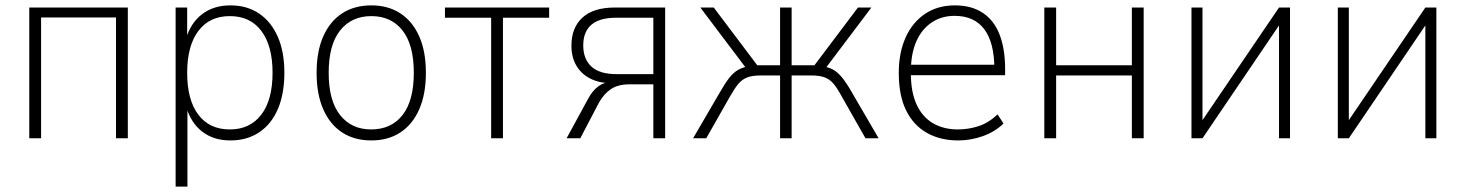

<svg xmlns="http://www.w3.org/2000/svg" viewBox="-20 -515 5458 715"><path d="M89 0V-487H456V0H412V-450H133V0Z M634 180V-487H677V-369H672Q690 -430 733 -462.5Q776 -495 838 -495Q900 -495 945 -464.5Q990 -434 1014.5 -378Q1039 -322 1039 -244Q1039 -166 1015 -109.5Q991 -53 945.5 -22.5Q900 8 838 8Q776 8 733.5 -24.5Q691 -57 673 -118H678V180ZM836 -33Q911 -33 953 -88Q995 -143 995 -244Q995 -344 953.5 -399.5Q912 -455 836 -455Q760 -455 718.5 -399.5Q677 -344 677 -244Q677 -143 718.5 -88Q760 -33 836 -33Z M1363 8Q1300 8 1254.5 -21.5Q1209 -51 1184 -107.5Q1159 -164 1159 -244Q1159 -324 1184 -380Q1209 -436 1254.5 -465.5Q1300 -495 1363 -495Q1425 -495 1470.5 -465.5Q1516 -436 1541 -380Q1566 -324 1566 -244Q1566 -164 1541 -107.5Q1516 -51 1470.5 -21.5Q1425 8 1363 8ZM1362 -33Q1437 -33 1479 -86.5Q1521 -140 1521 -244Q1521 -348 1479 -401.5Q1437 -455 1363 -455Q1289 -455 1246.5 -401.5Q1204 -348 1204 -244Q1204 -140 1246.5 -86.5Q1289 -33 1362 -33Z M1809 0V-449H1637V-487H2025V-449H1853V0Z M2090 0 2170 -147Q2186 -177 2207.5 -193Q2229 -209 2254 -209H2260L2258 -205Q2214 -205 2180 -221.5Q2146 -238 2127 -269.5Q2108 -301 2108 -345Q2108 -412 2149 -449.5Q2190 -487 2270 -487H2457V0H2413V-201H2325Q2282 -201 2255.5 -183.5Q2229 -166 2210 -132L2141 0ZM2275 -239H2413V-449H2275Q2213 -449 2182.5 -423Q2152 -397 2152 -346Q2152 -295 2182.5 -267Q2213 -239 2275 -239Z M2561 0 2656 -163Q2678 -202 2694.5 -223.5Q2711 -245 2730 -255.5Q2749 -266 2778 -270L2760 -259L2588 -487H2638L2800 -272H2885V-487H2928V-272H3013L3175 -487H3225L3053 -259L3035 -270Q3063 -266 3081 -256.5Q3099 -247 3116.5 -225.5Q3134 -204 3157 -163L3252 0H3203L3115 -155Q3099 -185 3085 -202Q3071 -219 3052 -226.5Q3033 -234 3001 -234H2928V0H2885V-234H2813Q2781 -234 2762 -226.5Q2743 -219 2729 -202Q2715 -185 2698 -155L2610 0Z M3548 8Q3482 8 3432 -20Q3382 -48 3354.5 -103.5Q3327 -159 3327 -243Q3327 -319 3352.5 -375.5Q3378 -432 3425 -463.5Q3472 -495 3536 -495Q3598 -495 3640 -467Q3682 -439 3702.5 -386Q3723 -333 3723 -258V-235H3356V-274H3701L3683 -258Q3683 -356 3645.5 -406Q3608 -456 3535 -456Q3486 -456 3449 -431Q3412 -406 3392 -360Q3372 -314 3372 -248V-242Q3372 -172 3393.5 -125.5Q3415 -79 3454.5 -56Q3494 -33 3547 -33Q3586 -33 3623.5 -45Q3661 -57 3695 -89L3717 -55Q3685 -24 3640 -8Q3595 8 3548 8Z M3869 0V-487H3913V-272H4195V-487H4239V0H4195V-234H3913V0Z M4417 0V-487H4458V-44H4442L4743 -487H4784V0H4743V-444H4759L4458 0Z M4962 0V-487H5003V-44H4987L5288 -487H5329V0H5288V-444H5304L5003 0Z"/></svg>

Font: Nunito Sans 10pt SemiCondensed ExtraLight
Style: Regular
Weight: 250
Width: 4
Designer: Vernon Adams
Foundry: Vernon Adams
Version: Version 3.101;gftools[0.9.27]